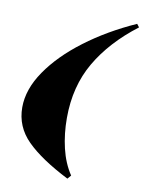

<svg xmlns="http://www.w3.org/2000/svg" viewBox="-78 -696 593 784"><g transform="rotate(10 218.5 -304.0)"><path d="M211 -212Q211 -146 225 -87Q239 -28 269 17L256 32Q140 -27 82 -85Q24 -143 24 -223Q24 -298 76.5 -374.5Q129 -451 220 -519.5Q311 -588 427 -640L437 -627Q328 -544 269.5 -443.5Q211 -343 211 -212Z"/></g></svg>

Font: Playfair Display SC Black
Style: Italic
Weight: 900
Italic angle: -14°
Designer: Claus Eggers Sørensen
Foundry: Claus Eggers Sørensen
Version: Version 1.200; ttfautohint (v1.6)